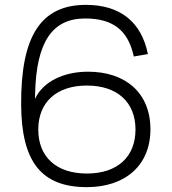

<svg xmlns="http://www.w3.org/2000/svg" viewBox="-20 -755 709 790"><path d="M337.5 15C494 15 599 -73.5 599 -223C599 -372.5 496.5 -460 342.5 -460C240.5 -460 156.5 -418.5 124 -348L124.5 -370.5C129.5 -581.5 194.5 -679 330.5 -679C445 -679 507.5 -630 530.5 -522.5L588.5 -532.5C562 -665 474 -735 333.5 -735C148.5 -735 65.5 -607 67 -325C68 -89 150.5 15 337.5 15ZM337.5 -41C212 -41 137.5 -109 137.5 -222C137.5 -334.5 212.5 -403 337.5 -403C462.5 -403 537.5 -334.5 537.5 -222C537.5 -109 462.5 -41 337.5 -41Z"/></svg>

Font: Vela Sans Light
Style: Regular
Weight: 300
Designer: Principal design: Mikhail Sharanda - project Manrope.
Design modification: Ravid Balaliev
Foundry: Mikhail Sharanda
Version: Version 1.001